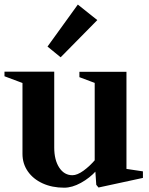

<svg xmlns="http://www.w3.org/2000/svg" viewBox="-34 -820 663 856"><path d="M66.2 -134V-458.4L74.2 -447L-14 -480V-500.6H207.8V-162Q207.8 -107 230 -72.9Q252.2 -38.8 289 -38.8Q310.2 -38.8 338.1 -58.9Q366 -79 392.4 -110L388.2 -97V-458.4L396.2 -447.4L320 -476V-500H529.8V-59L521.4 -68.2L603.2 -56V-26.8L405.2 16L395.2 4L390.6 -63.4L395.2 -58.8Q366 -26.4 326.8 -4.8Q287.6 16.8 252 16.8Q198.2 16.8 156 -2.5Q113.8 -21.8 90 -56.1Q66.2 -90.4 66.2 -134ZM177.8 -612.4 313 -799.6 399.8 -730.4 236.4 -564.6Z"/></svg>

Font: Wittgenstein
Style: Regular
Weight: 400
Designer: Jörg Drees
Foundry: Jörg Drees
Version: Version 1.003;Glyphs 3.1.2 (3151)